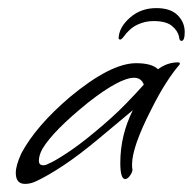

<svg xmlns="http://www.w3.org/2000/svg" viewBox="-20 -455 476 474"><path d="M42 -1Q19 -1 19 -28Q19 -47 33 -77Q69 -144 152 -215Q253 -299 316 -299Q355 -299 370 -284Q393 -301 419 -301Q424 -301 424 -298Q424 -296 422 -294Q408 -278 390.5 -251Q373 -224 353 -184Q306 -92 306 -49Q306 -39 307 -37V-36Q307 -30 301 -21.5Q295 -13 289 -13Q277 -13 277 -53Q277 -121 308 -183L223 -112Q175 -72 136.5 -46.5Q98 -21 70 -8Q56 -1 42 -1ZM87 -47Q93 -47 100 -51Q113 -56 145 -77Q177 -98 214 -129Q260 -167 290.5 -198.5Q321 -230 335 -246Q329 -263 311 -263Q276 -263 199 -203Q112 -133 85 -88Q76 -72 76 -58Q76 -47 87 -47ZM366 -435Q401 -435 418.5 -417.5Q436 -400 436 -376Q436 -354 428 -354Q423 -354 422 -364Q419 -379 404.5 -391Q390 -403 359 -403Q338 -403 319 -394Q300 -385 285 -364Q279 -356 275.5 -357.5Q272 -359 273 -363Q275 -389 301.5 -412Q328 -435 366 -435Z"/></svg>

Font: Whisper
Style: Regular
Weight: 400
Designer: Robert E. Leuschke
Foundry: Robert E. Leuschke
Version: Version 1.010; ttfautohint (v1.8.4.7-5d5b)